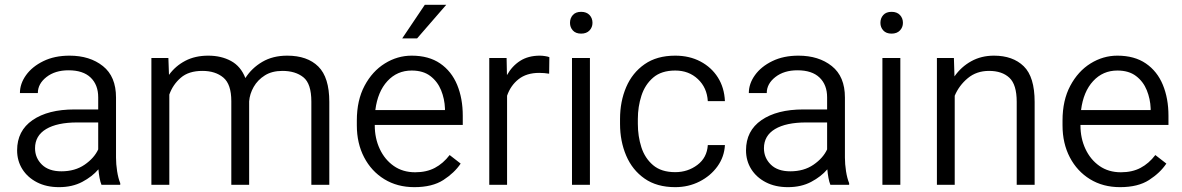

<svg xmlns="http://www.w3.org/2000/svg" viewBox="-20 -770 4926 800"><path d="M402.8 0Q397.9 -11.7 394.8 -29.1Q391.6 -46.4 390.1 -64.5Q364.3 -34.2 322.8 -12.2Q281.2 9.8 226.1 9.8Q173.3 9.8 134 -10.5Q94.7 -30.8 73 -65.4Q51.3 -100.1 51.3 -143.6Q51.3 -225.1 115.7 -269.5Q180.2 -314 290.5 -314H389.2V-364.7Q389.2 -416.5 357.7 -446.8Q326.2 -477.1 265.6 -477.1Q209.5 -477.1 173.6 -449Q137.7 -420.9 137.7 -382.3H63Q63 -421.4 88.6 -457Q114.3 -492.7 160.9 -515.4Q207.5 -538.1 269.5 -538.1Q354.5 -538.1 408.9 -494.6Q463.4 -451.2 463.4 -363.8V-113.3Q463.4 -86.4 468 -56.6Q472.7 -26.9 481 -6.8V0ZM235.8 -56.2Q292.5 -56.2 332.5 -83.7Q372.6 -111.3 389.2 -147.5V-259.8H301.8Q218.3 -259.8 172.1 -232.2Q126 -204.6 126 -152.3Q126 -112.3 154.5 -84.2Q183.1 -56.2 235.8 -56.2Z M823.2 -474.6Q766.1 -474.6 733.2 -446Q700.2 -417.5 685.5 -376V0H610.8V-528.3H681.6L684.1 -458Q710.9 -495.1 752 -516.6Q793 -538.1 847.7 -538.1Q901.9 -538.1 942.6 -515.9Q983.4 -493.7 1002.4 -444.8Q1028.8 -486.3 1072.8 -512.2Q1116.7 -538.1 1176.8 -538.1Q1260.7 -538.1 1306.4 -492.7Q1352.1 -447.3 1352.1 -345.7V0H1277.3V-346.7Q1277.3 -421.4 1244.1 -448Q1210.9 -474.6 1156.7 -474.6Q1113.3 -474.6 1083.5 -455.8Q1053.7 -437 1037.1 -408Q1020.5 -378.9 1018.1 -347.7V0H943.8V-348.6Q943.8 -418.9 910.6 -446.8Q877.4 -474.6 823.2 -474.6Z M1706.5 9.8Q1635.3 9.8 1581.3 -23.4Q1527.3 -56.6 1497.1 -114.7Q1466.8 -172.9 1466.8 -247.6V-268.1Q1466.8 -352.1 1499 -412.6Q1531.2 -473.1 1583.5 -505.6Q1635.7 -538.1 1695.3 -538.1Q1766.6 -538.1 1814 -505.6Q1861.3 -473.1 1884.8 -416.5Q1908.2 -359.9 1908.2 -287.6V-249.5H1541.5V-247.6Q1541.5 -193.8 1562.3 -149.4Q1583 -105 1620.6 -78.6Q1658.2 -52.2 1710 -52.2Q1757.3 -52.2 1792 -70.6Q1826.7 -88.9 1853.5 -124L1899.4 -88.4Q1873.5 -49.8 1827.4 -20Q1781.2 9.8 1706.5 9.8ZM1695.3 -476.1Q1634.8 -476.1 1594.2 -432.1Q1553.7 -388.2 1543.9 -311.5H1834V-318.4Q1832.5 -357.9 1817.9 -394Q1803.2 -430.2 1773.2 -453.1Q1743.2 -476.1 1695.3 -476.1ZM1655.8 -609.9 1750 -750H1839.4L1717.8 -609.9Z M2269 -531.7 2268.1 -462.9Q2248 -466.3 2226.6 -466.3Q2173.8 -466.3 2140.6 -439.9Q2107.4 -413.6 2092.8 -371.1V0H2018.6V-528.3H2090.8L2092.3 -457Q2113.3 -494.6 2147.2 -516.4Q2181.2 -538.1 2229.5 -538.1Q2239.7 -538.1 2252 -536.1Q2264.2 -534.2 2269 -531.7Z M2355 -674.8Q2355 -694.3 2366.9 -707.5Q2378.9 -720.7 2401.4 -720.7Q2423.8 -720.7 2436.3 -707.5Q2448.7 -694.3 2448.7 -674.8Q2448.7 -656.2 2436.3 -643.1Q2423.8 -629.9 2401.4 -629.9Q2378.9 -629.9 2366.9 -643.1Q2355 -656.2 2355 -674.8ZM2438 -528.3V0H2363.3V-528.3Z M2793.5 -52.7Q2845.7 -52.7 2885.7 -82.8Q2925.8 -112.8 2929.2 -165.5H3000.5Q2998 -116.7 2969.5 -76.9Q2940.9 -37.1 2894.8 -13.7Q2848.6 9.8 2793.5 9.8Q2716.8 9.8 2665.8 -25.9Q2614.7 -61.5 2589.1 -121.6Q2563.5 -181.6 2563.5 -253.9V-274.4Q2563.5 -347.2 2589.1 -407Q2614.7 -466.8 2665.8 -502.4Q2716.8 -538.1 2793.5 -538.1Q2852.5 -538.1 2898.4 -513.9Q2944.3 -489.7 2971.2 -447.3Q2998 -404.8 3000.5 -348.6H2929.2Q2925.8 -404.8 2887.9 -440.4Q2850.1 -476.1 2793.5 -476.1Q2735.8 -476.1 2701.7 -446.8Q2667.5 -417.5 2652.6 -371.3Q2637.7 -325.2 2637.7 -274.4V-253.9Q2637.7 -202.6 2652.3 -156.7Q2667 -110.8 2701.2 -81.8Q2735.4 -52.7 2793.5 -52.7Z M3439.9 0Q3435.1 -11.7 3431.9 -29.1Q3428.7 -46.4 3427.2 -64.5Q3401.4 -34.2 3359.9 -12.2Q3318.4 9.8 3263.2 9.8Q3210.4 9.8 3171.1 -10.5Q3131.8 -30.8 3110.1 -65.4Q3088.4 -100.1 3088.4 -143.6Q3088.4 -225.1 3152.8 -269.5Q3217.3 -314 3327.6 -314H3426.3V-364.7Q3426.3 -416.5 3394.8 -446.8Q3363.3 -477.1 3302.7 -477.1Q3246.6 -477.1 3210.7 -449Q3174.8 -420.9 3174.8 -382.3H3100.1Q3100.1 -421.4 3125.7 -457Q3151.4 -492.7 3198 -515.4Q3244.6 -538.1 3306.6 -538.1Q3391.6 -538.1 3446 -494.6Q3500.5 -451.2 3500.5 -363.8V-113.3Q3500.5 -86.4 3505.1 -56.6Q3509.8 -26.9 3518.1 -6.8V0ZM3272.9 -56.2Q3329.6 -56.2 3369.6 -83.7Q3409.7 -111.3 3426.3 -147.5V-259.8H3338.9Q3255.4 -259.8 3209.2 -232.2Q3163.1 -204.6 3163.1 -152.3Q3163.1 -112.3 3191.7 -84.2Q3220.2 -56.2 3272.9 -56.2Z M3648.4 -674.8Q3648.4 -694.3 3660.4 -707.5Q3672.4 -720.7 3694.8 -720.7Q3717.3 -720.7 3729.7 -707.5Q3742.2 -694.3 3742.2 -674.8Q3742.2 -656.2 3729.7 -643.1Q3717.3 -629.9 3694.8 -629.9Q3672.4 -629.9 3660.4 -643.1Q3648.4 -656.2 3648.4 -674.8ZM3731.4 -528.3V0H3656.7V-528.3Z M4101.1 -474.6Q4048.8 -474.6 4012.5 -444.3Q3976.1 -414.1 3958 -371.1V0H3883.8V-528.3H3954.6L3957 -451.7Q3984.9 -491.7 4026.9 -514.9Q4068.8 -538.1 4121.6 -538.1Q4200.2 -538.1 4245.6 -493.9Q4291 -449.7 4291 -345.2V0H4216.3V-345.7Q4216.3 -417.5 4185.8 -446Q4155.3 -474.6 4101.1 -474.6Z M4647 9.8Q4575.7 9.8 4521.7 -23.4Q4467.8 -56.6 4437.5 -114.7Q4407.2 -172.9 4407.2 -247.6V-268.1Q4407.2 -352.1 4439.5 -412.6Q4471.7 -473.1 4523.9 -505.6Q4576.2 -538.1 4635.7 -538.1Q4707 -538.1 4754.4 -505.6Q4801.8 -473.1 4825.2 -416.5Q4848.6 -359.9 4848.6 -287.6V-249.5H4481.9V-247.6Q4481.9 -193.8 4502.7 -149.4Q4523.4 -105 4561 -78.6Q4598.6 -52.2 4650.4 -52.2Q4697.8 -52.2 4732.4 -70.6Q4767.1 -88.9 4793.9 -124L4839.8 -88.4Q4814 -49.8 4767.8 -20Q4721.7 9.8 4647 9.8ZM4635.7 -476.1Q4575.2 -476.1 4534.7 -432.1Q4494.1 -388.2 4484.4 -311.5H4774.4V-318.4Q4772.9 -357.9 4758.3 -394Q4743.7 -430.2 4713.6 -453.1Q4683.6 -476.1 4635.7 -476.1Z"/></svg>

Font: Vazirmatn UI FD Light
Style: Regular
Weight: 300
Designer: Saber Rastikerdar
Foundry: Saber Rastikerdar
Version: Version 33.003